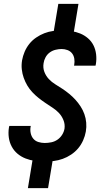

<svg xmlns="http://www.w3.org/2000/svg" viewBox="-20 -863 540 991"><path d="M352 -643 250 -657 281 -843H385ZM124 108 157 -92 259 -78 228 108ZM212 -29Q186 -29 160.5 -32.5Q135 -36 112 -45Q89 -54 70.5 -69.5Q52 -85 40.5 -106.5Q29 -128 25.5 -153Q22 -178 26 -204L28 -213H139L138 -209Q135 -192 138.5 -175.5Q142 -159 152 -147Q162 -135 178 -130Q194 -125 211 -125Q227 -125 244.5 -128.5Q262 -132 276.5 -142Q291 -152 300.5 -167Q310 -182 313 -199Q316 -222 307.5 -243Q299 -264 284.5 -279.5Q270 -295 251.5 -307Q233 -319 214.5 -331.5Q196 -344 179 -357.5Q162 -371 147 -387Q132 -403 121 -421.5Q110 -440 102.5 -461Q95 -482 92.5 -505Q90 -528 94 -552Q98 -574 107 -595.5Q116 -617 131 -636Q146 -655 166.5 -669Q187 -683 209 -691.5Q231 -700 253.5 -703Q276 -706 298 -706Q324 -706 348 -702.5Q372 -699 394 -690Q416 -681 434 -665.5Q452 -650 462.5 -629Q473 -608 476 -583Q479 -558 475 -533L473 -524H362L363 -528Q366 -544 363.5 -560Q361 -576 352 -587.5Q343 -599 328.5 -604.5Q314 -610 298 -610Q283 -610 266.5 -606Q250 -602 236.5 -592Q223 -582 215 -567Q207 -552 205 -537Q201 -513 209 -492Q217 -471 232 -455Q247 -439 266 -427.5Q285 -416 303 -404Q321 -392 338 -378Q355 -364 369.5 -348Q384 -332 396 -313.5Q408 -295 415.5 -274Q423 -253 425 -230Q427 -207 423 -184Q419 -161 409 -138.5Q399 -116 383.5 -97.5Q368 -79 347 -65Q326 -51 303.5 -43Q281 -35 257.5 -32Q234 -29 212 -29Z"/></svg>

Font: Iosevka Web
Style: Bold Italic
Weight: 700
Italic angle: -9°
Monospace: yes
Designer: Belleve Invis
Foundry: Belleve Invis
Version: Version 28.0.3; ttfautohint (v1.8.3)